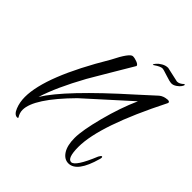

<svg xmlns="http://www.w3.org/2000/svg" viewBox="-182 -671 874 874"><g transform="rotate(45 255.0 -234.0)"><path d="M63 47Q63 67 75 85Q75 89 70 89Q52 89 40.5 60.5Q29 32 29 -2Q29 -136 186 -399Q227 -481 246 -481Q258 -481 273.5 -475Q289 -469 289 -461Q263 -417 233.5 -367.5Q204 -318 189.5 -293Q175 -268 169 -258Q100 -133 73 -46Q138 -152 379 -367L457 -438Q472 -451 498 -453Q510 -453 510 -446L509 -442Q362 -151 362 -14Q362 59 388 59Q414 59 457 -46Q464 -59 468 -59Q472 -59 472 -54Q472 -49 470 -43Q438 72 383 72Q356 72 338.5 45Q321 18 321 -30.5Q321 -79 346.5 -176.5Q372 -274 407 -352L202 -167Q63 -26 63 47ZM397 -557 469 -541Q485 -541 501 -557Q505 -557 505 -554Q505 -551 499.5 -542.5Q494 -534 481.5 -525.5Q469 -517 457.5 -517Q446 -517 416.5 -527Q387 -537 380 -537Q373 -537 363 -532Q353 -527 346 -522Q339 -517 338 -517L337 -519Q337 -522 344.5 -531Q352 -540 366.5 -548.5Q381 -557 397 -557Z"/></g></svg>

Font: Qwigley
Style: Regular
Weight: 400
Designer: Robert E. Leuschke
Foundry: Robert E. Leuschke
Version: Version 1.003